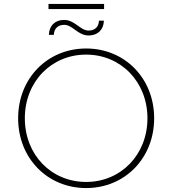

<svg xmlns="http://www.w3.org/2000/svg" viewBox="-20 -950 874 974"><path d="M417 4C613 4 762 -147 762 -350C762 -553 613 -704 417 -704C221 -704 72 -553 72 -350C72 -147 221 4 417 4ZM417 -27C240 -27 106 -165 106 -350C106 -535 240 -673 417 -673C593 -673 728 -535 728 -350C728 -165 593 -27 417 -27ZM430 -770C475 -770 506 -799 507 -845H482C481 -813 461 -795 429 -795C387 -795 360 -849 305 -849C259 -849 229 -819 228 -773H253C254 -805 274 -824 306 -824C348 -824 375 -770 430 -770ZM226 -904H508V-930H226Z"/></svg>

Font: Chess Sans ExtraLight
Style: Regular
Weight: 275
Designer: Wolf Bōese
Foundry: Wolf Bōese
Version: Version 7.223;Glyphs 3.3 (3306)